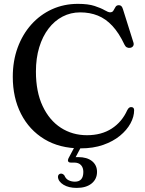

<svg xmlns="http://www.w3.org/2000/svg" viewBox="-20 -736 737 976"><path d="M661.8 -175.6Q661.8 -142.7 643.3 -108.7Q624.8 -74.6 589.7 -45.8Q554.6 -17 504.3 0.6Q453.9 18.2 389.7 18.2Q283.1 18.2 205.8 -28.5Q128.6 -75.3 86.8 -157.3Q45 -239.3 45 -345.6Q45 -426.1 69.7 -493.7Q94.4 -561.2 139.1 -611.3Q183.9 -661.3 244.3 -688.9Q304.8 -716.4 376.1 -716.4Q428.3 -716.4 460.8 -705.7Q493.3 -695 511.7 -684.2Q530.1 -673.4 539.6 -673.4Q551.7 -673.4 556.7 -682.5Q561.8 -691.6 567.1 -700.6Q572.3 -709.6 584.3 -709.6Q591.7 -709.6 596.7 -705.1Q601.6 -700.5 605 -689.3L658.3 -519.8Q661.6 -509.7 656.8 -502.1Q652 -494.5 641.9 -492.9Q632.4 -491.3 624.9 -495.3Q617.3 -499.3 612.8 -509Q584.9 -568.4 551.2 -604.5Q517.6 -640.6 477.2 -656.8Q436.7 -673.1 387.8 -673.1Q339.3 -673.1 298.1 -651.7Q256.9 -630.3 226.6 -590.5Q196.2 -550.8 179.4 -495.5Q162.6 -440.2 162.6 -372.1Q162.6 -269.4 196.7 -197Q230.7 -124.5 289.3 -86.6Q347.9 -48.7 422.1 -48.7Q495.7 -48.7 547.8 -82.4Q599.8 -116 626.8 -175.8Q631.7 -185.5 637.2 -189Q642.7 -192.5 649.6 -191.5Q655.7 -190.7 658.8 -186.7Q661.8 -182.7 661.8 -175.6ZM367.8 -5.8H400.9L360.2 71.2L339.9 65Q347.8 63.8 356.7 63.2Q365.6 62.6 377.5 62.6Q422.3 62.6 447.8 83Q473.2 103.5 473.2 137.8Q473.2 174.5 445.5 196.9Q417.8 219.2 369.7 219.2Q329.3 219.2 302.9 203.2Q276.6 187.1 274.6 163.8Q274.4 156.1 278.7 151.5Q283.1 146.9 289 146.6Q295.1 146.2 299.6 149Q304.2 151.8 307.5 156.1Q314.2 173.1 328.8 180.3Q343.5 187.5 360.8 187.5Q403.6 187.5 403.6 137.9Q403.6 116.3 391.8 103.4Q380 90.4 356.7 90.4H339.8Q329.2 90.4 326.4 84Q323.7 77.6 328 69Z"/></svg>

Font: Fraunces
Style: Regular
Weight: 900
Version: Version 1.000;[b76b70a41]